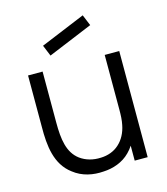

<svg xmlns="http://www.w3.org/2000/svg" viewBox="-118 -879 854 983"><g transform="rotate(-15 309.5 -387.5)"><path d="M436.5 -729.2 412.5 -787.5 176 -689.6 200 -631.2ZM468.8 -562.5V-272.9C468.8 -243.8 467.7 -216.7 462.5 -192.7C455.2 -154.2 437.5 -119.8 410.4 -95.8C385.4 -72.9 351 -60.4 314.6 -59.4C272.9 -57.3 235.4 -67.7 205.2 -89.6C149 -131.2 139.6 -204.2 139.6 -291.7V-562.5H62.5V-289.6C61.5 -189.6 71.9 -89.6 150 -31.3C196.9 6.2 254.2 16.7 309.4 12.5C359.4 10.4 412.5 -7.3 450 -45.8C460.4 -56.3 469.8 -67.7 477.1 -79.2V0H545.8V-562.5Z"/></g></svg>

Font: Manrope3
Style: Regular
Weight: 400
Width: 4
Designer: Mikhail Sharanda
Foundry: Mikhail Sharanda
Version: Version 3.000;PS 003.000;hotconv 1.0.88;makeotf.lib2.5.64775